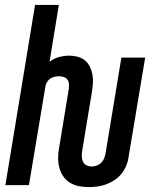

<svg xmlns="http://www.w3.org/2000/svg" viewBox="-20 -755 640 783"><path d="M342 8Q321 8 301 4Q281 0 265 -10Q249 -20 238 -36Q227 -52 222 -71Q217 -90 217 -111Q217 -132 221 -152L261 -395Q262 -405 261 -414.5Q260 -424 254.5 -431Q249 -438 240 -441Q231 -444 221 -444Q212 -444 202.5 -442Q193 -440 184.5 -434Q176 -428 171 -419Q166 -410 165 -401L98 0H2L123 -735H220L182 -503Q200 -517 221 -522.5Q242 -528 263 -528Q280 -528 297 -523.5Q314 -519 326.5 -508.5Q339 -498 346.5 -483Q354 -468 357 -451.5Q360 -435 359 -417Q358 -399 355 -381L315 -139Q313 -127 313.5 -116Q314 -105 318.5 -95.5Q323 -86 332.5 -81Q342 -76 354 -76Q364 -76 374 -79.5Q384 -83 392 -90.5Q400 -98 404 -107.5Q408 -117 410 -127L475 -520H572L504 -113Q502 -96 494.5 -78.5Q487 -61 475 -46Q463 -31 447 -20.5Q431 -10 413.5 -3.5Q396 3 378 5.5Q360 8 342 8Z"/></svg>

Font: Iosevka SS04 Md Ex Obl
Style: Regular
Weight: 500
Width: 7
Italic angle: -9°
Monospace: yes
Designer: Belleve Invis
Foundry: Belleve Invis
Version: Version 19.0.0; ttfautohint (v1.8.4)